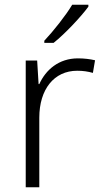

<svg xmlns="http://www.w3.org/2000/svg" viewBox="-20 -837 434 806"><path d="M351 -809V-817H283C257 -773 203 -705 166 -666V-657H205C255 -697 321 -768 351 -809ZM307 -592C227 -592 172 -544 145 -484H142L136 -583H88V-51H145V-343C145 -462 207 -540 304 -540C328 -540 349 -537 370 -531L379 -584C358 -589 333 -592 307 -592Z"/></svg>

Font: Noto Sans Tamil UI Light
Style: Regular
Weight: 300
Designer: Jelle Bosma - Monotype Design Team
Foundry: Monotype Imaging Inc.
Version: Version 2.004